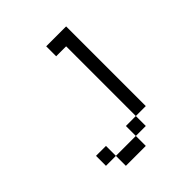

<svg xmlns="http://www.w3.org/2000/svg" viewBox="-176 -614 852 852"><g transform="rotate(-45 250.0 -187.5)"><path d="M125 62.5V125H250V62.5ZM125 62.5V0H62.5V62.5ZM250 62.5H312.5V0H250ZM312.5 0H375Q375 0 375 -500H250V-437.5H312.5Z"/></g></svg>

Font: Unifont
Style: Regular
Weight: 500
Version: Version 15.1.04